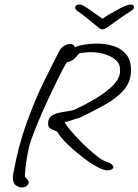

<svg xmlns="http://www.w3.org/2000/svg" viewBox="-20 -762 613 850"><path d="M77 68Q63 68 50 58.5Q37 49 37 25Q37 22 37 18.5Q37 15 38 11Q60 -113 97.5 -217Q135 -321 175 -402Q215 -483 243 -537Q251 -552 264.5 -559.5Q278 -567 290 -567Q308 -567 311 -553Q331 -561 350 -564Q364 -566 378.5 -567.5Q393 -569 408 -569Q447 -569 481.5 -558.5Q516 -548 538 -522Q560 -496 560 -451Q560 -400 528 -363.5Q496 -327 444.5 -298.5Q393 -270 334 -241Q320 -238 297.5 -230Q275 -222 266 -222L267 -221Q269 -213 284.5 -194Q300 -175 321.5 -152Q343 -129 367 -107Q391 -85 411 -69.5Q431 -54 441 -50Q464 -43 473 -35.5Q482 -28 482 -22Q482 -16 474 -12Q466 -8 455 -8Q437 -8 406 -25.5Q375 -43 341 -69.5Q307 -96 279 -123.5Q251 -151 239 -170Q235 -180 224 -183.5Q213 -187 203 -193Q193 -199 193 -215Q193 -237 206.5 -247.5Q220 -258 240 -262.5Q260 -267 280 -269.5Q300 -272 313 -278Q406 -321 462 -367Q518 -413 511 -459Q511 -480 493 -496Q475 -512 445.5 -521.5Q416 -531 381 -531Q363 -531 343 -528Q332 -528 326 -520.5Q320 -513 311.5 -504Q303 -495 284 -488Q278 -486 275 -486Q257 -455 235 -410Q213 -365 190 -315.5Q167 -266 148 -220Q129 -174 117 -140Q112 -126 107 -103.5Q102 -81 98 -56Q94 -31 92 -11.5Q90 8 90 16Q90 22 98.5 29.5Q107 37 107 46Q107 55 96 63Q88 68 77 68ZM560 -742Q573 -742 573 -730Q573 -727 570.5 -722.5Q568 -718 559 -713Q537 -699 508.5 -679Q480 -659 455 -641Q443 -632 434 -632Q424 -632 415 -641Q393 -659 368.5 -679Q344 -699 323 -713Q316 -718 314 -723Q312 -728 313 -730Q313 -735 318 -738.5Q323 -742 328 -742Q330 -742 336 -742Q342 -742 359 -731Q369 -725 389 -710.5Q409 -696 434 -679Q450 -691 468.5 -701.5Q487 -712 501.5 -719.5Q516 -727 519 -729Q527 -733 538.5 -737.5Q550 -742 560 -742Z"/></svg>

Font: Grape Nuts
Style: Regular
Weight: 400
Designer: Robert E. Leuschke
Foundry: Robert E. Leuschke
Version: Version 1.010; ttfautohint (v1.8.3)